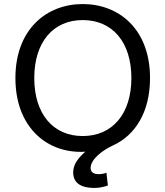

<svg xmlns="http://www.w3.org/2000/svg" viewBox="-20 -732 816 947"><path d="M56 -347C56 -587 209 -712 388 -712C568 -712 720 -587 720 -347C720 -179 647 -65 538 -15C483 10 427 55 427 96C427 118 443 127 466 127C478 127 493 125 505 120L512 183C496 189 469 195 447 195C371 195 341 165 341 118C341 78 367 46 401 16C393 17 385 17 378 17C202 17 56 -112 56 -347ZM149 -347C149 -170 242 -61 388 -61C534 -61 628 -170 628 -347C628 -525 534 -633 388 -633C242 -633 149 -524 149 -347Z"/></svg>

Font: Repo Regular
Style: Regular
Weight: 400
Designer: Stefan Peev
Foundry: Context Ltd
Version: Version 1.502